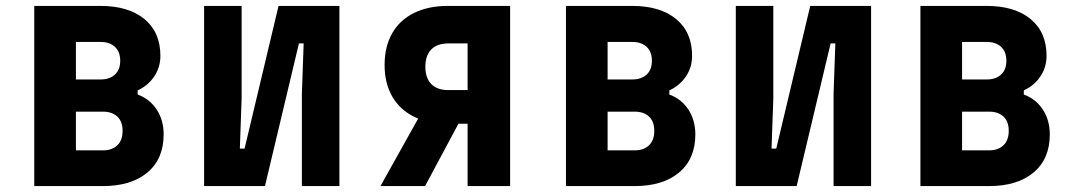

<svg xmlns="http://www.w3.org/2000/svg" viewBox="-20 -630 3640 650"><path d="M96 0V-610H320Q415 -610 469 -565.5Q523 -521 523 -441Q523 -402 502 -371Q481 -340 446 -324V-310Q487 -295 510.5 -259Q534 -223 534 -175Q534 -92 479 -46Q424 0 328 0ZM237 -121H329Q359 -121 377 -138Q395 -155 395 -187Q395 -219 377 -235.5Q359 -252 329 -252H237ZM237 -361H321Q351 -361 369 -377.5Q387 -394 387 -424Q387 -455 369 -471.5Q351 -488 321 -488H237Z M671 0V-610H798V-296L792 -127H808L923 -610H1129V0H1002V-313L1008 -483H992L877 0Z M1563 0V-211H1496Q1430 -211 1381.5 -235Q1333 -259 1307.5 -304Q1282 -349 1282 -410Q1282 -472 1307.5 -517Q1333 -562 1381.5 -586Q1430 -610 1496 -610H1707V0ZM1268 0 1411 -256H1556L1419 0ZM1498 -325H1563V-483H1498Q1460 -483 1440 -462.5Q1420 -442 1420 -404Q1420 -366 1440 -345.5Q1460 -325 1498 -325Z M1896 0V-610H2120Q2215 -610 2269 -565.5Q2323 -521 2323 -441Q2323 -402 2302 -371Q2281 -340 2246 -324V-310Q2287 -295 2310.5 -259Q2334 -223 2334 -175Q2334 -92 2279 -46Q2224 0 2128 0ZM2037 -121H2129Q2159 -121 2177 -138Q2195 -155 2195 -187Q2195 -219 2177 -235.5Q2159 -252 2129 -252H2037ZM2037 -361H2121Q2151 -361 2169 -377.5Q2187 -394 2187 -424Q2187 -455 2169 -471.5Q2151 -488 2121 -488H2037Z M2471 0V-610H2598V-296L2592 -127H2608L2723 -610H2929V0H2802V-313L2808 -483H2792L2677 0Z M3096 0V-610H3320Q3415 -610 3469 -565.5Q3523 -521 3523 -441Q3523 -402 3502 -371Q3481 -340 3446 -324V-310Q3487 -295 3510.5 -259Q3534 -223 3534 -175Q3534 -92 3479 -46Q3424 0 3328 0ZM3237 -121H3329Q3359 -121 3377 -138Q3395 -155 3395 -187Q3395 -219 3377 -235.5Q3359 -252 3329 -252H3237ZM3237 -361H3321Q3351 -361 3369 -377.5Q3387 -394 3387 -424Q3387 -455 3369 -471.5Q3351 -488 3321 -488H3237Z"/></svg>

Font: Martian Mono Condensed SemiBold
Style: Regular
Weight: 600
Width: 3
Designer: Roman Shamin
Foundry: Evil Martians
Version: Version 1.000